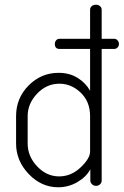

<svg xmlns="http://www.w3.org/2000/svg" viewBox="-20 -786 523 812"><path d="M48 -179V-295Q48 -371 101 -424.5Q154 -478 228 -478Q274 -478 308.5 -456.5Q343 -435 361 -402V-579H232Q212 -579 212 -600Q212 -609 217.5 -615.5Q223 -622 232 -622H361V-745Q361 -754 368 -760Q375 -766 386 -766Q396 -766 403 -760Q410 -754 410 -745V-622H463Q471 -622 477 -615.5Q483 -609 483 -600Q483 -591 477 -585Q471 -579 463 -579H410V-22Q410 -13 403 -6.5Q396 0 386 0Q376 0 369 -7Q362 -14 362 -22V-70Q345 -38 307.5 -16Q270 6 226 6Q155 6 101.5 -50Q48 -106 48 -179ZM97 -179Q97 -125 137 -82.5Q177 -40 230 -40Q281 -40 321 -78Q361 -116 361 -145V-295Q361 -356 321.5 -394Q282 -432 231 -432Q177 -432 137 -390Q97 -348 97 -295Z"/></svg>

Font: Terminal Dosis
Style: Light
Weight: 300
Designer: EdgarTolentino, PabloImpallari, IginoMarini
Foundry: EdgarTolentino, PabloImpallari, IginoMarini
Version: Version 1.006